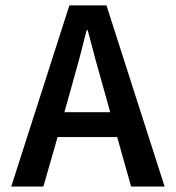

<svg xmlns="http://www.w3.org/2000/svg" viewBox="-20 -680 640 700"><path d="M21 0 232.9 -660.2H368.2L580.1 0H458L407.2 -180.2H189.9L138.2 0ZM214.8 -271H381.8L358.9 -353Q329.6 -454.6 299.8 -569.8H295.9Q271 -468.8 237.8 -353Z"/></svg>

Font: Office Code Pro Medium
Style: Regular
Weight: 500
Designer: Nathan Rutzky & Paul D. Hunt
Foundry: Adobe Systems Incorporated
Version: Version 1.004;PS 001.004;hotconv 1.0.70;makeotf.lib2.5.58329